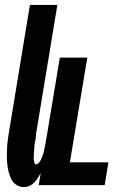

<svg xmlns="http://www.w3.org/2000/svg" viewBox="-20 -755 540 783"><path d="M78 8Q61 8 47 -1Q33 -10 26 -24.5Q19 -39 15 -55Q11 -71 9.5 -87.5Q8 -104 8 -121Q8 -138 9 -155.5Q10 -173 12.5 -190Q15 -207 18 -225L102 -735H214L127 -209Q126 -204 126 -198.5Q126 -193 125 -187.5Q124 -182 123 -177Q122 -172 121 -166.5Q120 -161 120 -155.5Q120 -150 119.5 -144.5Q119 -139 118.5 -133.5Q118 -128 118 -123Q118 -118 117.5 -112.5Q117 -107 118 -102Q119 -97 120.5 -91Q122 -85 127 -85Q133 -85 138 -90.5Q143 -96 146 -102Q149 -108 151.5 -114.5Q154 -121 156 -127Q158 -133 159.5 -139.5Q161 -146 162 -152.5Q163 -159 164.5 -165Q166 -171 167 -178L224 -520H336L265 -93H422L407 0H138L146 -49Q140 -39 134 -29Q128 -19 119.5 -10.5Q111 -2 100 3Q89 8 78 8Z"/></svg>

Font: Iosevka Heavy
Style: Italic
Weight: 900
Italic angle: -9°
Monospace: yes
Designer: Belleve Invis
Foundry: Belleve Invis
Version: Version 32.5.0; ttfautohint (v1.8.4)